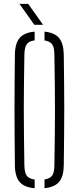

<svg xmlns="http://www.w3.org/2000/svg" viewBox="-20 -968 407 992"><path d="M159 4.5Q105.5 0 81.8 -27.5Q58 -55 57 -112Q56 -196 55.5 -266.5Q55 -337 55 -403Q55 -469 55.5 -538Q56 -607 57 -687Q58 -744.5 81.8 -772.2Q105.5 -800 159 -804.5V-759.5Q129.5 -755.5 118.2 -739.5Q107 -723.5 106 -688Q104.5 -603 103.8 -535.2Q103 -467.5 103 -404Q103 -340.5 103.8 -270.5Q104.5 -200.5 106 -111.5Q107 -75.5 118.2 -60Q129.5 -44.5 159 -40.5ZM210 4.5V-41Q238.5 -45 249.5 -60.8Q260.5 -76.5 261 -111.5Q262.5 -198 263.2 -267Q264 -336 264 -399.2Q264 -462.5 263.2 -531.8Q262.5 -601 261 -688Q260.5 -723 249.5 -739Q238.5 -755 210 -759V-804.5Q262 -799.5 285.2 -771.5Q308.5 -743.5 309.5 -687Q310.5 -607 311.2 -538Q312 -469 312 -403Q312 -337 311.2 -266.5Q310.5 -196 309.5 -112Q308.5 -55.5 285.2 -28.2Q262 -1 210 4.5ZM157.5 -840 80.5 -948H125.5L202.5 -840Z"/></svg>

Font: Big Shoulders Stencil Text ExtraLight
Style: Regular
Weight: 250
Version: Version 2.001